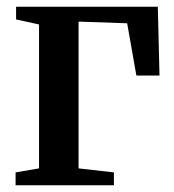

<svg xmlns="http://www.w3.org/2000/svg" viewBox="-20 -553 520 573"><path d="M26.5 0V-38.5L96.5 -50.5V-480L28 -495V-533H451L456 -327.5H387L359.5 -483.5L214.5 -488.5V-50.5L320 -38.5V0Z"/></svg>

Font: Merriweather 72pt SemiBold
Style: Regular
Weight: 600
Version: Version 2.100